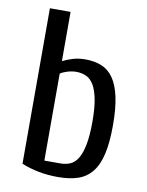

<svg xmlns="http://www.w3.org/2000/svg" viewBox="-81 -759 632 827"><g transform="rotate(10 235.0 -345.0)"><path d="M69.8 -20V-700.2H160.2V-484.9Q183.1 -496.1 206.5 -502.9Q230 -509.8 259.8 -509.8Q298.8 -509.8 329.8 -497.3Q360.8 -484.9 381.8 -454.8Q402.8 -424.8 413.8 -375Q424.8 -325.2 424.8 -250Q424.8 -174.8 413.3 -125Q401.9 -75.2 377.9 -45.2Q354 -15.1 317.4 -2.7Q280.8 9.8 230 9.8Q185.1 9.8 146.5 2.4Q107.9 -4.9 69.8 -20ZM160.2 -49.8H230Q253.9 -49.8 273.4 -58.3Q293 -66.9 306.4 -89.4Q319.8 -111.8 327.4 -150.9Q335 -189.9 335 -250Q335 -310.1 327.4 -348.6Q319.8 -387.2 306.4 -409.7Q293 -432.1 273.4 -441.2Q253.9 -450.2 230 -450.2Q210.9 -450.2 190.9 -444.1Q170.9 -438 160.2 -430.2Z"/></g></svg>

Font: 
Style: .
Weight: 400
Designer: Jovanny Lemonad
Foundry: Jovanny Lemonad
Version: Version 1.002